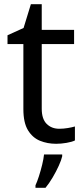

<svg xmlns="http://www.w3.org/2000/svg" viewBox="-20 -679 401 920"><path d="M264 -62Q284 -62 305 -65.5Q326 -69 339 -73V-6Q325 1 299 5.5Q273 10 249 10Q207 10 171.5 -4.5Q136 -19 114 -55Q92 -91 92 -156V-468H16V-510L93 -545L128 -659H180V-536H335V-468H180V-158Q180 -109 203.5 -85.5Q227 -62 264 -62ZM278 70Q274 88 261.5 115.5Q249 143 232.5 171Q216 199 198 221H150V209Q158 192 166.5 165.5Q175 139 182 110.5Q189 82 191 61H278Z"/></svg>

Font: Noto Sans
Style: Regular
Weight: 400
Designer: Monotype Design Team
Foundry: Monotype Imaging Inc.
Version: Version 2.007